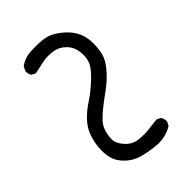

<svg xmlns="http://www.w3.org/2000/svg" viewBox="-231 -877 962 962"><g transform="rotate(-45 250.0 -396.0)"><path d="M301.8 -5.9Q250 -9.8 203.1 -21.5Q156.2 -33.2 124 -64Q91.8 -94.7 83 -128.9Q74.2 -163.1 77.1 -201.2Q80.1 -239.3 92.8 -276.4Q105.5 -313.5 134.8 -344.7Q164.1 -376 203.1 -401.4Q242.2 -426.8 284.7 -465.8Q327.1 -504.9 340.8 -533.2Q354.5 -561.5 350.6 -603Q346.7 -644.5 320.3 -671.9Q293.9 -699.2 257.3 -705.1Q220.7 -710.9 185.5 -704.1Q150.4 -697.3 117.2 -689.5L97.7 -699.2Q85.9 -712.9 87.9 -734.4L99.6 -757.8Q134.8 -783.2 180.2 -785.2Q225.6 -787.1 260.7 -783.2Q295.9 -779.3 324.2 -761.7Q352.5 -744.1 375 -721.7Q397.5 -699.2 410.2 -672.9Q422.9 -646.5 426.3 -614.3Q429.7 -582 423.3 -539.6Q417 -497.1 383.3 -456.1Q349.6 -415 303.2 -381.3Q256.8 -347.7 231 -326.7Q205.1 -305.7 187.5 -287.1Q169.9 -268.6 161.1 -242.2Q152.3 -215.8 152.3 -186.5Q152.3 -157.2 179.7 -127Q207 -96.7 243.7 -91.8Q280.3 -86.9 314.5 -90.8Q348.6 -94.7 381.8 -98.6L401.4 -88.9Q413.1 -74.2 411.1 -52.7L401.4 -33.2Q379.9 -19.5 354.5 -12.7Q329.1 -5.9 301.8 -5.9Z"/></g></svg>

Font: JasonHandwriting2
Style: Regular
Weight: 400
Version: Version 1.05.10